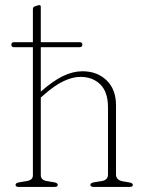

<svg xmlns="http://www.w3.org/2000/svg" viewBox="-20 -733 562 753"><path d="M24.5 -557.5Q24.5 -567.5 34.5 -567.5H109V-696.5Q109 -705.5 115.5 -707.5L128.5 -712Q131.5 -713 134 -713Q140 -713 140 -706V-567.5H292.5Q303 -567.5 303 -558Q303 -548 292.5 -548H140V-373.5L141 -374.5Q187.5 -415.5 226.5 -434.5Q265.5 -453.5 303.5 -453.5Q361 -453.5 398 -418Q435 -382.5 435 -319.5V-48.5Q435 -27 461 -22L487.5 -17.5Q501 -15 501 -8Q501 0 489 0H347Q334.5 0 334.5 -8Q334.5 -15.5 348.5 -18L379.5 -23Q403.5 -27 403.5 -48.5V-312.5Q403.5 -372 373.5 -401.8Q343.5 -431.5 295.5 -431.5Q264.5 -431.5 228.8 -414.5Q193 -397.5 151 -360L140 -350.5V-46Q140 -27 163 -23L192.5 -18Q206.5 -15.5 206.5 -8Q206.5 0 194.5 0H52.5Q41 0 41 -8Q41 -15.5 55.5 -18L85.5 -23Q109 -27 109 -45.5V-548H34.5Q24.5 -548 24.5 -557.5Z"/></svg>

Font: Fraunces 72pt Soft Thin
Style: Regular
Weight: 100
Version: Version 1.000;[b76b70a41]